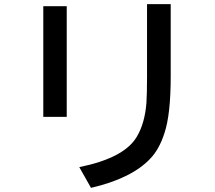

<svg xmlns="http://www.w3.org/2000/svg" viewBox="-20 -844 1039 927"><path d="M189 -814H302.2V-279.8H189ZM689.9 -824.2H804.2V-475.1Q804.2 -291 773.9 -201.2Q749.5 -124.5 706.5 -79.1Q616.7 17.1 419.4 63L362.8 -37.1Q579.6 -81.1 640.1 -183.1Q679.2 -248 687 -347.2Q689.9 -393.1 689.9 -474.1Z"/></svg>

Font: UDEV Gothic 35
Style: Bold
Weight: 700
Version: v2.1.0; ttfautohint (v1.8.4.7-5d5b-dirty) -l 6 -r 45 -G 200 